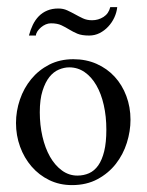

<svg xmlns="http://www.w3.org/2000/svg" viewBox="-20 -520 421 551"><path d="M354.5 -176.3Q354.5 -143.6 344 -110.1Q333.5 -76.7 312.5 -49.8Q291.5 -22.9 260 -5.9Q228.5 11.2 186.5 11.2Q150.9 11.2 121.3 -3.2Q91.8 -17.6 70.6 -42.2Q49.3 -66.9 37.6 -99.1Q25.9 -131.3 25.9 -167Q25.9 -201.2 37.1 -234.1Q48.3 -267.1 69.6 -293Q90.8 -318.8 121.3 -334.5Q151.9 -350.1 190.4 -350.1Q227.1 -350.1 257.3 -336.7Q287.6 -323.2 309.1 -299.8Q330.6 -276.4 342.5 -244.6Q354.5 -212.9 354.5 -176.3ZM285.2 -147.9Q285.2 -186 277.8 -218.5Q270.5 -251 256.6 -275.1Q242.7 -299.3 222.9 -313Q203.1 -326.7 178.7 -326.7Q164.1 -326.7 148.9 -320.3Q133.8 -314 121.8 -299.1Q109.9 -284.2 102.1 -259.5Q94.2 -234.9 94.2 -197.8Q94.2 -161.1 101.8 -128.2Q109.4 -95.2 123.5 -70.3Q137.7 -45.4 157.7 -30.8Q177.7 -16.1 202.1 -16.1Q220.2 -16.1 235.6 -22.9Q251 -29.8 262 -45.4Q272.9 -61 279.1 -86.2Q285.2 -111.3 285.2 -147.9ZM316.4 -499.5Q314.9 -484.4 308.1 -469.7Q301.3 -455.1 290.5 -443.6Q279.8 -432.1 265.9 -425Q252 -418 235.8 -418Q214.8 -418 202.1 -423.3Q189.5 -428.7 178.7 -435.3Q168 -441.9 156.2 -447.5Q144.5 -453.1 126 -453.1Q118.7 -453.1 111.3 -450Q104 -446.8 97.9 -441.7Q91.8 -436.5 87.6 -430.4Q83.5 -424.3 83 -418H63Q67.4 -434.6 74.2 -448.7Q81.1 -462.9 91.3 -473.4Q101.6 -483.9 115.5 -489.7Q129.4 -495.6 147.5 -495.6Q161.6 -495.6 173.1 -490.2Q184.6 -484.9 195.6 -478.8Q206.5 -472.7 218 -467.3Q229.5 -461.9 244.1 -461.9Q262.2 -461.9 277.1 -471.4Q292 -481 296.4 -499.5Z"/></svg>

Font: Surma
Style: Regular
Weight: 400
Designer: Sue Lloyd-Williams
Foundry: Sylheti Translation And Research
Version: Version 3.000